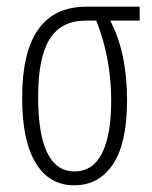

<svg xmlns="http://www.w3.org/2000/svg" viewBox="-20 -550 460 580"><path d="M315.9 -247.1Q315.9 -373 271 -487.8H240.2Q165 -487.8 130.4 -432.6Q95.2 -377 95.2 -257.8Q95.2 -32.2 205.1 -32.2Q260.3 -32.2 288.1 -86.9Q315.9 -141.6 315.9 -247.1ZM363.8 -247.1Q363.8 -118.2 321.8 -54.7Q279.3 9.8 204.1 9.8Q128.9 9.8 87.9 -57.6Q46.9 -125 46.9 -254.9Q46.9 -529.8 241.2 -529.8H401.9V-487.8H313Q363.8 -390.6 363.8 -247.1Z"/></svg>

Font: Germano
Style: Regular
Weight: 300
Width: 3
Foundry: Ascender Corporation
Version: Version 1.10; ttfautohint (v1.5)